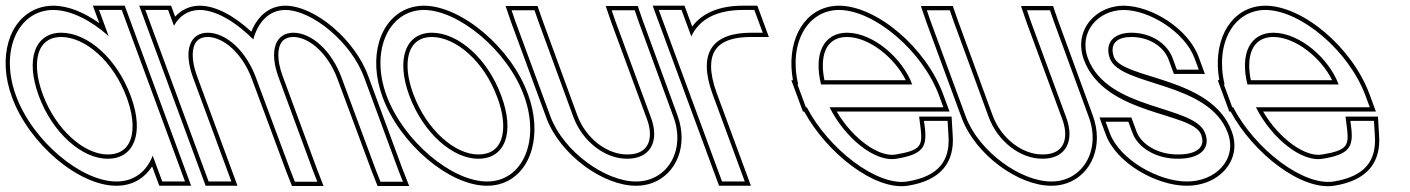

<svg xmlns="http://www.w3.org/2000/svg" viewBox="-143 -618 4957 675"><path d="M-86.6 -281C-145.6 -441 -78.5 -582 43.5 -583C105.2 -583 176.1 -547.1 238.8 -491.3L219.8 -543L205 -583H285L299.8 -543L395 -284.8L396.4 -281L492.6 -20L507.4 20H427.4L412.6 -20L393.9 -70.8C372.5 -15.1 328.2 20.5 265.9 20C142.6 20 -28 -122 -86.6 -281ZM-6.6 -281C40.9 -152 144.9 -59 236.4 -60C327.9 -60 364.3 -148.8 318.1 -276.3L316.4 -281C268.4 -411 166.9 -502 73 -503C-19.6 -503 -54.6 -411 -6.6 -281ZM-100.7 -275.8C-40.4 -112.3 133.2 35 265.8 35C321.4 35.4 365 8.9 391.8 -33.1L416.9 35H528.9L295.5 -598H183.5L206.1 -536.6C152.5 -574.7 96.6 -598 43.4 -598C24.4 -597.8 6.6 -594.6 -10 -588.6C-111.3 -551.7 -152.9 -417.3 -100.7 -275.8ZM7.4 -286.2C-6.6 -324.3 -13.1 -358.5 -13.1 -387.2C-13.1 -452.7 17.8 -488 72.9 -488C157.3 -487.1 255.6 -402.5 302.3 -275.8L304 -271.2C317.1 -235 323.1 -202.5 323.1 -175.2C323.1 -110.1 291.9 -75 236.3 -75C154.5 -74.1 53.8 -160.5 7.4 -286.2Z M747.5 -479.5C764.1 -540.3 802.3 -582.4 859.5 -583C954.7 -583 1093.3 -468 1137.6 -345L1257.5 -20L1273.6 21H1194.6L1178.8 -19L1057.8 -345C1023.1 -439 954 -502 889 -503C824.8 -503 802.4 -439.8 836.1 -346.8L836.8 -345L851.5 -305L956.6 -20L972.6 21H893.7L878 -19L771.6 -305H771.5L756.8 -345C722.1 -439 653 -502 588 -503C523.4 -503 501.1 -439 535.8 -345L550.5 -305L655.6 -20L670.4 20H590.4L575.6 -20L470.5 -305L455.8 -345L382.8 -543L368 -583H448L462.8 -543L468.6 -527.3C487 -561.3 517.9 -582.6 558.5 -583C616.4 -583 686.1 -540.5 747.5 -479.5ZM740.7 -506.7C681.8 -560.5 617.6 -598 558.4 -598C523.1 -597.6 493.4 -582.5 472.7 -559.4L458.5 -598H346.5L579.9 35H691.9L549.8 -350.2C539.4 -378.4 534.6 -403.3 534.5 -423.5C534.3 -467.4 553.1 -488 587.9 -488C643.2 -487.1 709.2 -430.8 742.7 -339.8C747.9 -325.8 752.1 -314.5 757.9 -298.9C794 -201.8 828.4 -109.3 864 -13.6L883.5 36H994.5L970.7 -25.3L850.9 -350.1L850.2 -352C840.1 -379.7 835.5 -404.2 835.5 -424.1C835.4 -467.5 854.2 -488 888.9 -488C944.2 -487.1 1010.1 -430.8 1043.7 -339.8L1164.8 -13.6L1184.4 36H1295.6L1271.5 -25.3L1151.7 -350.1C1105.7 -477.8 964.3 -598 859.4 -598C801.3 -597.4 761.1 -558.3 740.7 -506.7Z M1216 -282C1157.4 -441 1224.5 -582 1346.5 -583C1469.8 -583 1641.7 -440 1699 -282C1758 -122 1693.3 21 1568.9 20C1445.6 20 1275 -122 1216 -282ZM1296 -282C1343.9 -152 1447.9 -59 1539.4 -60C1632 -60 1668.3 -151 1619 -282C1571.4 -411 1469.9 -502 1376 -503C1283.4 -503 1248.4 -411 1296 -282ZM1201.9 -276.8C1262.6 -112.3 1436.2 35 1568.8 35C1588.6 35.2 1607.6 31.9 1624.8 25.6C1726.2 -11.4 1764.8 -146.9 1713.1 -287.1C1654.2 -449.8 1479.2 -598 1346.4 -598C1327.3 -597.8 1309.5 -594.6 1292.9 -588.6C1191.7 -551.6 1150.1 -417.4 1201.9 -276.8ZM1310.1 -287.2C1296.2 -324.7 1289.8 -358.6 1289.8 -387C1289.7 -452.4 1320.7 -488 1375.9 -488C1460.3 -487.1 1558.6 -402.5 1604.9 -276.8C1619.4 -238.5 1626 -204.4 1626.1 -175.8C1626.3 -110.2 1595 -75 1539.3 -75C1457.5 -74.1 1356.8 -160.4 1310.1 -287.2Z M1668.8 -543 1655.4 -582H1736.1L1750 -542L1872.7 -207C1904.4 -121 1984.2 -59 2062.9 -60C2142.8 -60 2177.4 -121 2144.7 -207L2020.8 -543L2007.4 -582H2088.4L2102.1 -542L2224.7 -207C2268.9 -87 2200.7 21 2092.4 20C1985.3 20 1838.7 -85 1792.7 -207ZM1654.6 -538 1778.6 -201.8C1826.8 -73.8 1977.4 35 2092.3 35C2112.7 35.2 2132.2 31.8 2150 25.3C2235.3 -6.1 2277.5 -107 2238.8 -212.2L2116.3 -547L2099.1 -597H1986.4L2006.6 -538L2130.6 -201.7C2138.3 -181.4 2141.8 -163.4 2141.9 -147.7C2142.2 -102.5 2116 -75 2062.8 -75C1991.8 -74.1 1916.6 -131.1 1886.7 -212.2L1764.1 -547L1746.7 -597H1634.4Z M2287.3 -490C2315.1 -549.8 2375.9 -583 2469 -583H2509L2538.5 -503H2498.5C2361.2 -503 2309.3 -432.5 2362.2 -286.8L2364 -282L2378.8 -242L2460.6 -20L2475.4 20H2395.4L2380.6 -20L2298.8 -242L2284 -282C2283.5 -283.3 2283 -284.6 2282.6 -285.9L2187.8 -543L2173 -583H2253L2267.8 -543ZM2290.5 -524.7 2263.5 -598H2151.5L2268.5 -280.7C2269 -279.4 2269.5 -278.1 2269.9 -276.8L2384.9 35H2496.9L2376.3 -291.9C2363.1 -328.3 2356.9 -359.3 2356.9 -384.6C2356.8 -453.6 2400.2 -488 2498.5 -488H2560L2519.5 -598H2469C2387.1 -598 2326.5 -573 2290.5 -524.7Z M2743.5 -321H3064.1C3030.9 -411 2929.3 -502 2835.5 -503C2752.7 -503 2716.6 -429.5 2743.5 -321ZM2693.3 -241H2690.1L2675.4 -281L2660.6 -321H2663.2C2629 -464.5 2694.2 -582.1 2806 -583C2929.2 -583 3099.8 -441 3158.8 -281L3173.6 -241H3133.6H2773.3C2828.9 -130.8 2934.8 -46.6 3008.2 -60H3009C3099.6 -75 3115.8 -100 3108.9 -165L3105.4 -193H3188.3L3191.5 -141C3197.6 -54 3157.7 2 3047.1 20C2940.4 37.4 2769.4 -94.1 2693.3 -241ZM2755.5 -336C2751.6 -354.5 2749.8 -371.5 2749.8 -387C2749.7 -452.7 2780.3 -488 2835.4 -488C2913.7 -487.2 3003.1 -414.1 3041.4 -336ZM2684.2 -226C2763.9 -79.5 2933.3 53.8 3049.5 34.8C3165.8 15.9 3213 -47.8 3206.4 -142L3202.4 -208H3088.3L3094 -163.3C3100.2 -105.4 3093.7 -89.3 3006 -74.8C2947.8 -64.1 2855.2 -129.5 2798.5 -226H3195.1L3172.9 -286.2C3112.3 -450.7 2938.7 -598 2805.9 -598C2796.1 -597.9 2786.7 -597 2777.5 -595.4C2674.4 -576.6 2621.3 -464.3 2644.7 -336H2639.1L2679.7 -226Z M3128.8 -543 3115.4 -582H3196.1L3210 -542L3332.7 -207C3364.4 -121 3444.2 -59 3522.9 -60C3602.8 -60 3637.4 -121 3604.7 -207L3480.8 -543L3467.4 -582H3548.4L3562.1 -542L3684.7 -207C3728.9 -87 3660.7 21 3552.4 20C3445.3 20 3298.7 -85 3252.7 -207ZM3114.6 -538 3238.6 -201.8C3286.8 -73.8 3437.4 35 3552.3 35C3572.7 35.2 3592.2 31.8 3610 25.3C3695.3 -6.1 3737.5 -107 3698.8 -212.2L3576.3 -547L3559.1 -597H3446.4L3466.6 -538L3590.6 -201.7C3598.3 -181.4 3601.8 -163.4 3601.9 -147.7C3602.2 -102.5 3576 -75 3522.8 -75C3451.8 -74.1 3376.6 -131.1 3346.7 -212.2L3224.1 -547L3206.7 -597H3094.4Z M4056.7 -413 4071.4 -373H3994.4L3979.7 -413C3960.5 -465 3905.2 -502 3836 -503C3768 -503 3740.7 -464 3758.7 -413C3795.6 -313 4106.8 -334 4173.7 -150C4208 -57 4129.5 21 4028.9 20C3929.4 20 3793 -57 3758.7 -150L3743.9 -190H3823.9L3838.7 -150C3857.5 -99 3921.5 -59 3999.4 -60C4078.4 -60 4113.9 -98 4093.7 -150C4056.8 -250 3751.3 -227 3681.7 -413C3647.8 -505 3716.8 -582 3806.5 -583C3898.3 -583 4022.8 -505 4056.7 -413ZM4070.8 -418.2C4034.2 -517.4 3905 -598 3806.4 -598C3786.8 -597.8 3768.3 -594.3 3751.1 -588C3681.6 -562.5 3637.4 -489.9 3667.6 -407.7C3741.7 -209.8 4049.9 -225.5 4079.7 -144.7C4082.9 -136.4 4084.2 -129.4 4084.2 -123C4084.4 -98 4061.7 -75 3999.3 -75C3925.9 -74.1 3868.7 -112 3852.8 -155.2L3834.4 -205H3722.4L3744.6 -144.8C3781.9 -43.7 3923.8 35 4028.8 35C4053.1 35.2 4076.6 31.1 4097.7 23.4C4170.2 -3 4217.6 -74.2 4187.8 -155.1C4116.6 -351.1 3802.4 -337.9 3772.8 -418.1C3769.8 -426.7 3768.3 -435 3768.3 -442C3768.3 -467.5 3786.1 -488 3835.9 -488C3899.9 -487.1 3949 -453 3965.6 -407.8L3984 -358H4093Z M4242.5 -321H4563.1C4529.9 -411 4428.3 -502 4334.5 -503C4251.7 -503 4215.6 -429.5 4242.5 -321ZM4192.3 -241H4189.1L4174.4 -281L4159.6 -321H4162.2C4128 -464.5 4193.2 -582.1 4305 -583C4428.2 -583 4598.8 -441 4657.8 -281L4672.6 -241H4632.6H4272.3C4327.9 -130.8 4433.8 -46.6 4507.2 -60H4508C4598.6 -75 4614.8 -100 4607.9 -165L4604.4 -193H4687.3L4690.5 -141C4696.6 -54 4656.7 2 4546.1 20C4439.4 37.4 4268.4 -94.1 4192.3 -241ZM4254.5 -336C4250.6 -354.5 4248.8 -371.5 4248.8 -387C4248.7 -452.7 4279.3 -488 4334.4 -488C4412.7 -487.2 4502.1 -414.1 4540.4 -336ZM4183.2 -226C4262.9 -79.5 4432.3 53.8 4548.5 34.8C4664.8 15.9 4712 -47.8 4705.4 -142L4701.4 -208H4587.3L4593 -163.3C4599.2 -105.4 4592.7 -89.3 4505 -74.8C4446.8 -64.1 4354.2 -129.5 4297.5 -226H4694.1L4671.9 -286.2C4611.3 -450.7 4437.7 -598 4304.9 -598C4295.1 -597.9 4285.7 -597 4276.5 -595.4C4173.4 -576.6 4120.3 -464.3 4143.7 -336H4138.1L4178.7 -226Z"/></svg>

Font: Nordica Plus
Style: NordicaClassicLightConOpOblOl
Weight: 300
Version: Version 1.01